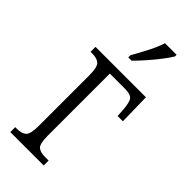

<svg xmlns="http://www.w3.org/2000/svg" viewBox="-246 -810 854 854"><g transform="rotate(45 181.0 -383.0)"><path d="M161 -606V-619Q184 -660 202.5 -696Q221 -732 232 -766H305V-756Q295 -739 274.5 -712Q254 -685 229 -656.5Q204 -628 182 -606ZM25 0V-31H35Q66 -31 80.5 -44.5Q95 -58 95 -109V-427Q95 -478 80.5 -491.5Q66 -505 35 -505H25V-536H342L345 -388H312L310 -420Q307 -470 295 -483.5Q283 -497 250 -497H154V-107Q154 -57 167.5 -44Q181 -31 212 -31H235V0Z"/></g></svg>

Font: Noto Serif ExtraCondensed Light
Style: Regular
Weight: 300
Width: 2
Designer: Monotype Design Team
Foundry: Monotype Imaging Inc.
Version: Version 2.014; ttfautohint (v1.8.4.7-5d5b)